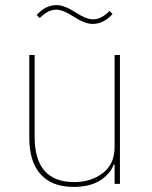

<svg xmlns="http://www.w3.org/2000/svg" viewBox="-20 -722 596 754"><path d="M344 -628Q313 -628 267 -658Q227 -684 201 -684Q168 -684 136 -651L124 -663Q159 -702 202 -702Q233 -702 279 -672Q319 -646 345 -646Q378 -646 410 -679L422 -667Q387 -628 344 -628ZM430 0V-76H427Q412 -38 372.5 -13Q333 12 269 12Q184 12 139.5 -37.5Q95 -87 95 -181V-506H116V-185Q116 -7 271 -7Q338 -7 384 -42.5Q430 -78 430 -144V-506H451V0Z"/></svg>

Font: IBM Plex Sans Thin
Style: Regular
Weight: 100
Designer: Mike Abbink, Paul van der Laan, Pieter van Rosmalen
Foundry: Bold Monday
Version: Version 3.0